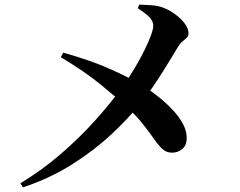

<svg xmlns="http://www.w3.org/2000/svg" viewBox="-20 -784 1040 831"><path d="M79.3 27 68.3 9.4Q163.2 -48.5 243.9 -118.2Q324.5 -188 390.8 -261.6Q457.1 -335.2 507 -404Q537.7 -446.3 562.4 -488.2Q587.1 -530.1 605.3 -566.9Q623.4 -603.7 633.3 -630.9Q643.2 -658.1 643.2 -671.6Q643.2 -695.4 622.8 -713.7Q602.3 -732 576.5 -748L582.8 -764.1Q607.2 -763.1 635 -761.4Q662.8 -759.8 686.6 -750.8Q712.5 -741 737.6 -722.7Q762.8 -704.4 779.4 -682.4Q796 -660.4 796 -639.9Q796 -628.2 788.6 -620.9Q781.1 -613.6 770.4 -605Q759.7 -596.4 749.3 -579.7Q739.4 -563 723 -535.9Q706.6 -508.8 686.1 -476Q665.5 -443.3 642.2 -409Q618.9 -374.6 594.4 -344Q538 -273.5 462.3 -202.8Q386.5 -132.1 291.2 -72Q195.9 -12 79.3 27ZM243 -536.5 253.7 -556.1Q375.9 -522.1 463 -482.5Q550.1 -443 603.1 -409.6Q635.3 -389.6 667.4 -363.8Q699.5 -338 726.7 -309.2Q753.9 -280.4 770.6 -250.1Q787.2 -219.8 788 -191.6Q789.4 -157.5 770.5 -140.4Q751.5 -123.2 724.4 -123.2Q700.4 -123.2 683.1 -139Q665.8 -154.8 646.5 -182.7Q627.2 -210.6 598.1 -247.5Q569.1 -284.4 522.7 -326.4Q486.8 -359.4 418.4 -415.9Q349.9 -472.4 243 -536.5Z"/></svg>

Font: Early Summer Mincho VF
Style: Regular
Weight: 250
Designer: GuiWonder
Version: Version 1.002